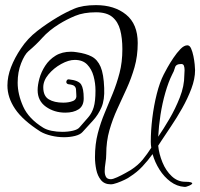

<svg xmlns="http://www.w3.org/2000/svg" viewBox="-20 -672 782 750"><path d="M742 -398Q742 -364 727.5 -325.5Q713 -287 691.5 -249Q670 -211 648 -178.5Q626 -146 611 -123L598 -103Q601 -71 614.5 -38Q628 -5 651 16.5Q674 38 703 38Q719 38 725 40Q731 42 731 44Q731 48 718.5 53.5Q706 59 700 58Q671 56 646 37.5Q621 19 603 -9.5Q585 -38 576 -70Q558 -45 536.5 -22Q515 1 488 18Q482 23 467.5 30Q453 37 437.5 42.5Q422 48 413 48Q388 48 374.5 31.5Q361 15 356 -9.5Q351 -34 351 -58Q351 -109 362 -151Q373 -193 389 -231Q405 -269 420.5 -307Q436 -345 447 -387Q458 -429 458 -480Q458 -523 449.5 -555Q441 -587 419 -605.5Q397 -624 355 -624Q307 -624 273.5 -610Q240 -596 211 -578Q171 -553 146 -525Q121 -497 91 -472Q76 -459 62.5 -425Q49 -391 49 -349Q49 -304 70.5 -256Q92 -208 149 -173Q162 -165 182 -161Q202 -157 223 -157Q246 -157 265 -161.5Q284 -166 291 -175Q311 -198 325 -214Q339 -230 346 -253Q353 -276 353 -318Q353 -347 345.5 -374.5Q338 -402 320.5 -420Q303 -438 272 -438Q248 -438 219 -422Q190 -406 169.5 -381.5Q149 -357 149 -331Q149 -297 170.5 -284Q192 -271 227 -271Q249 -271 265 -277.5Q281 -284 278 -304Q277 -313 277 -321Q277 -329 271.5 -335Q266 -341 247 -343Q239 -345 239 -352Q239 -356 242 -359.5Q245 -363 249 -362Q287 -358 297 -342Q307 -326 307 -288Q307 -258 287 -245Q267 -232 235 -232Q192 -232 159.5 -255Q127 -278 127 -320Q127 -340 134 -365.5Q141 -391 156.5 -415Q172 -439 197 -454.5Q222 -470 258 -470Q263 -470 268.5 -469.5Q274 -469 280 -468Q316 -463 338.5 -451Q361 -439 373 -411Q385 -383 387 -328Q389 -282 376.5 -253Q364 -224 344 -202Q324 -180 302 -156Q293 -146 273 -141Q253 -136 230 -136Q205 -136 180 -142Q155 -148 138 -158Q69 -202 39 -246.5Q9 -291 9 -338Q9 -373 23 -409.5Q37 -446 62 -483Q88 -522 125.5 -551Q163 -580 205 -605Q237 -624 270 -638Q303 -652 355 -652Q427 -652 472.5 -615Q518 -578 518 -504Q518 -453 505.5 -409.5Q493 -366 475 -326.5Q457 -287 438.5 -247Q420 -207 407.5 -163.5Q395 -120 395 -69Q395 -54 392 -36Q389 -18 389 -3Q389 10 394 19Q399 28 413 28Q421 28 437.5 20.5Q454 13 470 4Q486 -5 491 -8Q520 -27 537.5 -48.5Q555 -70 571 -95Q570 -101 569.5 -106.5Q569 -112 569 -118Q569 -162 575 -211Q581 -260 592.5 -305.5Q604 -351 620 -382Q624 -390 634 -408Q644 -426 657.5 -446Q671 -466 685 -480.5Q699 -495 712 -495Q721 -495 726.5 -482.5Q732 -470 735.5 -453Q739 -436 740.5 -420.5Q742 -405 742 -398ZM700 -378Q700 -383 700.5 -388Q701 -393 701 -398Q701 -408 698.5 -415Q696 -422 688 -422Q667 -422 663.5 -408Q660 -394 652 -380Q638 -352 626 -310.5Q614 -269 607 -224Q600 -179 598 -138Q618 -167 641.5 -207Q665 -247 682.5 -291.5Q700 -336 700 -378Z"/></svg>

Font: Ingrid Darling
Style: Regular
Weight: 400
Designer: Robert E. Leuschke
Foundry: Robert E. Leuschke
Version: Version 1.010; ttfautohint (v1.8.3)